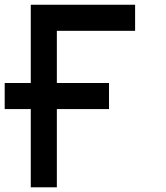

<svg xmlns="http://www.w3.org/2000/svg" viewBox="-20 -798 707 818"><path d="M111.1 -444.4V-777.8H555.6V-666.7H222.2V-444.4H444.4V-333.3H222.2V0H111.1V-333.3H0V-444.4Z"/></svg>

Font: Pixeloid Sans
Style: Regular
Weight: 400
Designer: GGBotNet
Foundry: GGBotNet
Version: 0.5